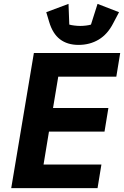

<svg xmlns="http://www.w3.org/2000/svg" viewBox="-20 -972 641 992"><path d="M38 0 155 -698H601L581 -576H281L254 -414H540L520 -292H233L205 -122H504L484 0ZM234 -859 219 -909 334 -952 338 -845Q348 -842 364.5 -840Q381 -838 395 -838Q409 -838 425 -840Q441 -842 450 -845L484 -952L595 -909L565 -852Q536 -795 490 -767.5Q444 -740 386 -740Q328 -740 290 -769Q252 -798 234 -859Z"/></svg>

Font: iA Writer Mono V
Style: Regular
Weight: 400
Italic angle: -9.5°
Designer: Mike Abbink, Paul van der Laan, Pieter van Rosmalen
Foundry: Bold Monday
Version: Version 2.000